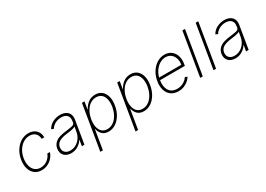

<svg xmlns="http://www.w3.org/2000/svg" viewBox="-2 -1657 3863 2791"><g transform="rotate(-30 1929.5 -261.0)"><path d="M59.7 -271Q73.2 -353.3 113.3 -416.2Q132.5 -446.4 156.6 -471.6Q180.8 -496.8 209.5 -515.1Q238.3 -533.4 271.3 -543.5Q304.3 -553.6 340.9 -553.6Q379.3 -553.6 411.2 -541.9Q443.2 -530.2 466.3 -508.3Q489.3 -486.5 502 -455.3Q514.6 -424 514.2 -384.9H470.2Q469.8 -414.8 460 -438.6Q450.3 -462.4 432.9 -478.9Q415.5 -495.4 391.2 -504.3Q366.8 -513.1 337 -513.1Q281.2 -513.1 231.5 -482.2Q207 -467 185.9 -445.3Q164.8 -423.7 148.1 -396.7Q131.4 -369.7 119.9 -338.2Q108.3 -306.8 102.6 -271.7Q96.9 -236.9 97.8 -206Q98.7 -175.1 105.8 -147.4Q112.9 -119.7 125.7 -97.8Q138.5 -76 157 -60.5Q175.4 -45.1 199.2 -36.9Q223 -28.8 251.8 -28.8Q282.7 -28.8 311.3 -38.4Q339.8 -47.9 363.8 -65.2Q387.8 -82.4 406.1 -106.4Q424.4 -130.3 434.3 -159.1H478.3Q466.3 -121.1 443.5 -89.7Q420.8 -58.2 390.4 -35.9Q360.1 -13.5 323.7 -1.1Q287.3 11.4 247.5 11.4Q176.8 11.4 130.3 -25.6Q106.9 -44 90.6 -69.6Q74.2 -95.2 65.2 -126.4Q56.1 -157.7 54.7 -194.1Q53.3 -230.5 59.7 -271Z M595.2 -150.2Q600.1 -179 612.4 -201Q624.6 -223 642.2 -239.2Q659.8 -255.3 681.6 -266.7Q703.5 -278.1 727.8 -285.5Q752.1 -293 777.9 -297.6Q803.6 -302.2 828.8 -305Q861.2 -308.9 887.4 -313Q913.7 -317.1 935 -321.4Q978.3 -329.9 983 -361.2L986.5 -383.9Q991.8 -413.7 986.7 -437.7Q981.5 -461.6 966.6 -478.5Q951.7 -495.4 927.4 -504.6Q903.1 -513.8 870 -513.8Q844.5 -513.8 819.2 -508Q794 -502.1 771.1 -490.6Q748.2 -479 729 -461.8Q709.9 -444.6 696.7 -421.9L659.1 -437.1Q692.1 -496.1 750.7 -524.9Q809.3 -553.6 872.5 -553.6Q897 -553.6 918.7 -549.4Q940.3 -545.1 960.6 -535.5Q980.1 -526.3 995.2 -512.3Q1010.3 -498.2 1019.4 -479Q1028.4 -459.9 1031.2 -435.4Q1034.1 -410.9 1029.1 -381L965.9 0H922.6L939.3 -98.4H936.1Q908.4 -53.3 857.2 -20.6Q806.8 11.7 741.8 11.7Q706.7 11.7 677 1.1Q647.4 -9.6 627.1 -30.2Q606.9 -50.8 598 -81Q589.1 -111.2 595.2 -150.2ZM661.2 -60.7Q692.5 -28.4 750 -28.4Q790.5 -28.4 826 -43.9Q861.5 -59.3 889 -85.8Q916.5 -112.2 934.8 -147.2Q953.1 -182.2 959.2 -221.2L973 -301.5Q962.4 -293.7 943.4 -288Q924.4 -282.3 903.2 -278.2Q882.1 -274.1 861.7 -271.3Q841.3 -268.5 827.4 -266.7Q782.3 -261.4 748.6 -251.8Q714.8 -242.2 691.6 -227.8Q668.3 -213.4 655.4 -193.9Q642.4 -174.4 638.1 -148.8Q629.3 -93.4 661.2 -60.7Z M1239 -545.5H1281.2L1261.4 -423.7H1266.7Q1294 -476.9 1343.4 -515.3Q1393.1 -553.6 1463.4 -553.6Q1529.8 -553.6 1572.4 -517.4Q1615.4 -480.8 1632.1 -418.3Q1648.8 -355.8 1634.6 -271.3Q1620.7 -188.2 1583.1 -125.4Q1563.9 -93.4 1540.7 -68.2Q1517.4 -43 1490.4 -25.2Q1463.4 -7.5 1433.2 2Q1403.1 11.4 1370.4 11.4Q1300.8 11.4 1263.1 -27.3Q1225.9 -65.7 1215.6 -119H1211.3L1157.3 204.5H1114ZM1236.2 -147Q1241.8 -119.3 1253.2 -97.5Q1264.6 -75.6 1281.4 -60.4Q1298.3 -45.1 1320.7 -36.9Q1343 -28.8 1370.7 -28.8Q1402.7 -28.8 1430.2 -39.1Q1457.7 -49.4 1480.6 -66.9Q1503.6 -84.5 1522 -108.3Q1540.5 -132.1 1554.3 -159.1Q1568.2 -186.1 1577.4 -215Q1586.6 -244 1591.3 -271.7Q1596.9 -306.1 1597.1 -336.6Q1597.3 -367.2 1591.3 -394.9Q1585.6 -422.2 1574.4 -444.1Q1563.2 -465.9 1546.3 -481.4Q1529.5 -496.8 1506.9 -505Q1484.4 -513.1 1456 -513.1Q1423.7 -513.1 1396.1 -503.2Q1368.6 -493.3 1345.7 -475.9Q1322.8 -458.5 1304.5 -435Q1286.2 -411.6 1272.5 -384.8Q1258.9 -358 1249.8 -329Q1240.8 -300.1 1236.2 -271.7Q1225.1 -202.1 1236.2 -147Z M1830.3 -545.5H1872.5L1852.6 -423.7H1858Q1885.3 -476.9 1934.7 -515.3Q1984.4 -553.6 2054.7 -553.6Q2121.1 -553.6 2163.7 -517.4Q2206.7 -480.8 2223.4 -418.3Q2240.1 -355.8 2225.9 -271.3Q2212 -188.2 2174.4 -125.4Q2155.2 -93.4 2131.9 -68.2Q2108.7 -43 2081.7 -25.2Q2054.7 -7.5 2024.5 2Q1994.3 11.4 1961.6 11.4Q1892 11.4 1854.4 -27.3Q1817.1 -65.7 1806.8 -119H1802.6L1748.6 204.5H1705.3ZM1827.4 -147Q1833.1 -119.3 1844.5 -97.5Q1855.8 -75.6 1872.7 -60.4Q1889.6 -45.1 1911.9 -36.9Q1934.3 -28.8 1962 -28.8Q1994 -28.8 2021.5 -39.1Q2049 -49.4 2071.9 -66.9Q2094.8 -84.5 2113.3 -108.3Q2131.7 -132.1 2145.6 -159.1Q2159.4 -186.1 2168.7 -215Q2177.9 -244 2182.5 -271.7Q2188.2 -306.1 2188.4 -336.6Q2188.6 -367.2 2182.5 -394.9Q2176.8 -422.2 2165.7 -444.1Q2154.5 -465.9 2137.6 -481.4Q2120.7 -496.8 2098.2 -505Q2075.6 -513.1 2047.2 -513.1Q2014.9 -513.1 1987.4 -503.2Q1959.9 -493.3 1937 -475.9Q1914.1 -458.5 1895.8 -435Q1877.5 -411.6 1863.8 -384.8Q1850.1 -358 1841.1 -329Q1832 -300.1 1827.4 -271.7Q1816.4 -202.1 1827.4 -147Z M2345.2 -270.2Q2358.7 -351.9 2399.1 -415.8Q2418 -445.3 2441.9 -470.5Q2465.9 -495.7 2494.3 -514.2Q2522.7 -532.7 2555.6 -543.1Q2588.4 -553.6 2624.6 -553.6Q2686.1 -553.6 2732.2 -521.7Q2755.3 -505.7 2772.5 -482.8Q2789.8 -459.9 2799.9 -430.6Q2810 -401.3 2812.3 -365.9Q2814.6 -330.6 2807.9 -290.1L2802.9 -263.1H2386.4Q2370 -158.7 2410.9 -93.8Q2452.1 -28.8 2546.5 -28.8Q2579.5 -28.8 2607.6 -37.8Q2635.7 -46.9 2657.8 -60.7Q2680 -74.6 2696.4 -91.1Q2712.7 -107.6 2722.7 -122.5L2758.5 -106.5Q2750.4 -93.4 2738.6 -79.7Q2726.9 -66.1 2711.6 -51.8Q2680.8 -24.1 2638.1 -6.4Q2595.5 11.4 2541.2 11.4Q2468 11.4 2418.7 -25.2Q2394.2 -43.3 2377.1 -68.7Q2360.1 -94.1 2350.7 -125.4Q2341.3 -156.6 2339.8 -193.2Q2338.4 -229.8 2345.2 -270.2ZM2394.2 -302.6H2766Q2776.3 -361.9 2760.3 -409.4Q2752.5 -433.2 2739.3 -452.4Q2726.2 -471.6 2708.5 -485.1Q2690.7 -498.6 2668.5 -505.9Q2646.3 -513.1 2620.4 -513.1Q2592 -513.1 2565.9 -504.6Q2539.8 -496.1 2516.7 -481.4Q2493.6 -466.6 2473.7 -446.4Q2453.8 -426.1 2438.2 -402.7Q2422.6 -379.3 2411.4 -353.7Q2400.2 -328.1 2394.2 -302.6Z M3073.2 -727.3 2952.4 0H2909.1L3029.8 -727.3Z M3296.2 -727.3 3175.4 0H3132.1L3252.8 -727.3Z M3351.6 -150.2Q3356.5 -179 3368.8 -201Q3381 -223 3398.6 -239.2Q3416.2 -255.3 3438 -266.7Q3459.9 -278.1 3484.2 -285.5Q3508.5 -293 3534.3 -297.6Q3560 -302.2 3585.2 -305Q3617.5 -308.9 3643.8 -313Q3670.1 -317.1 3691.4 -321.4Q3734.7 -329.9 3739.3 -361.2L3742.9 -383.9Q3748.2 -413.7 3743.1 -437.7Q3737.9 -461.6 3723 -478.5Q3708.1 -495.4 3683.8 -504.6Q3659.4 -513.8 3626.4 -513.8Q3600.9 -513.8 3575.6 -508Q3550.4 -502.1 3527.5 -490.6Q3504.6 -479 3485.4 -461.8Q3466.3 -444.6 3453.1 -421.9L3415.5 -437.1Q3448.5 -496.1 3507.1 -524.9Q3565.7 -553.6 3628.9 -553.6Q3653.4 -553.6 3675.1 -549.4Q3696.7 -545.1 3717 -535.5Q3736.5 -526.3 3751.6 -512.3Q3766.7 -498.2 3775.7 -479Q3784.8 -459.9 3787.6 -435.4Q3790.5 -410.9 3785.5 -381L3722.3 0H3679L3695.7 -98.4H3692.5Q3664.8 -53.3 3613.6 -20.6Q3563.2 11.7 3498.2 11.7Q3463.1 11.7 3433.4 1.1Q3403.8 -9.6 3383.5 -30.2Q3363.3 -50.8 3354.4 -81Q3345.5 -111.2 3351.6 -150.2ZM3417.6 -60.7Q3448.9 -28.4 3506.4 -28.4Q3546.9 -28.4 3582.4 -43.9Q3617.9 -59.3 3645.4 -85.8Q3672.9 -112.2 3691.2 -147.2Q3709.5 -182.2 3715.6 -221.2L3729.4 -301.5Q3718.7 -293.7 3699.8 -288Q3680.8 -282.3 3659.6 -278.2Q3638.5 -274.1 3618.1 -271.3Q3597.7 -268.5 3583.8 -266.7Q3538.7 -261.4 3505 -251.8Q3471.2 -242.2 3448 -227.8Q3424.7 -213.4 3411.8 -193.9Q3398.8 -174.4 3394.5 -148.8Q3385.7 -93.4 3417.6 -60.7Z"/></g></svg>

Font: Inter P Extra Light
Style: Italic
Weight: 200
Italic angle: 9.39999°
Designer: Rasmus Andersson
Foundry: rsms
Version: Version 3.018;git-588b23468